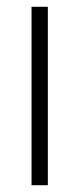

<svg xmlns="http://www.w3.org/2000/svg" viewBox="-20 -546 234 566"><path d="M73 0V-526H121V0Z"/></svg>

Font: Archivo SemiBold Thin
Style: Regular
Weight: 250
Version: Version 2.001